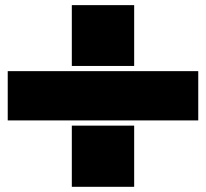

<svg xmlns="http://www.w3.org/2000/svg" viewBox="-20 -720 794 740"><path d="M256.8 -465.8V-700.2H497.1V-465.8ZM9.8 -255.9V-445.8H744.1V-255.9ZM256.8 0V-235.8H497.1V0Z"/></svg>

Font: Nastup Basic
Style: Regular
Weight: 400
Designer: Maksym Kobuzan
Foundry: Zakznak
Version: Version 1.020;FEAKit 1.0